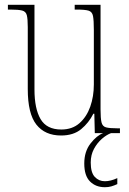

<svg xmlns="http://www.w3.org/2000/svg" viewBox="-20 -556 540 802"><path d="M235 10Q168 10 132 -35.5Q96 -81 96 -184V-443Q96 -477 92 -492.5Q88 -508 72.5 -512Q57 -516 24 -516H13V-536H124V-182Q124 -102 149.5 -58.5Q175 -15 236 -15Q282 -15 312 -41.5Q342 -68 357 -110.5Q372 -153 372 -203V-431Q372 -471 368.5 -489Q365 -507 350 -511.5Q335 -516 300 -516H292V-536H400V-99Q400 -62 404 -45Q408 -28 423 -24Q438 -20 470 -20H481V0H376L374 -81H370Q351 -43 319 -16.5Q287 10 235 10ZM418 226Q380 226 356 202Q332 178 332 127Q332 77 358 43.5Q384 10 411 0H444Q425 7 405.5 24Q386 41 372.5 66Q359 91 359 123Q359 165 376 183Q393 201 418 201Q442 201 470 188V213Q457 219 445 222.5Q433 226 418 226Z"/></svg>

Font: Noto Serif Lao Condensed Thin
Style: Regular
Weight: 100
Width: 3
Designer: Monotype Design Team
Foundry: Monotype Imaging Inc.
Version: Version 2.003; ttfautohint (v1.8.4.7-5d5b)